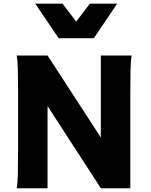

<svg xmlns="http://www.w3.org/2000/svg" viewBox="-20 -1011 809 1031"><path d="M235.4 -441.4V0H69.8Q74.7 -26.4 75.9 -73.7Q77.1 -121.1 77.1 -212.4V-500.5Q77.1 -591.8 75.9 -639.2Q74.7 -686.5 69.8 -712.9H235.4L521.5 -272.5V-712.9H687Q682.1 -686.5 680.9 -637Q679.7 -587.4 679.7 -500.5V0H521.5ZM315.9 -991.2 389.2 -895 462.4 -991.2H608.9L483.9 -805.7H294.9L169.4 -991.2Z"/></svg>

Font: Lesson One Extra
Style: Regular
Weight: 800
Designer: But Ko, Victor Gaultney, Annie Olsen, Julie Remington, Don Collingsworth, Eric Hays, Becca Hirsbrunner
Version: Version 1.100